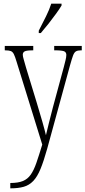

<svg xmlns="http://www.w3.org/2000/svg" viewBox="-20 -786 465 1045"><path d="M36 210Q78 210 104 199.5Q130 189 147 165Q164 141 178 100.5Q192 60 210 1L70 -451Q62 -478 55.5 -491Q49 -504 39 -508Q29 -512 8 -512H6V-536H161V-512H158Q125 -512 114.5 -506.5Q104 -501 104 -488Q104 -479 109.5 -461Q115 -443 122 -417L180 -227Q198 -168 211 -122Q224 -76 230 -50Q236 -77 246 -116Q256 -155 268 -202L327 -420Q332 -440 336.5 -457.5Q341 -475 341 -487Q341 -499 332.5 -505Q324 -511 290 -512H275V-536H425V-512H420Q403 -512 393.5 -506.5Q384 -501 377.5 -483.5Q371 -466 361 -430L237 23Q218 91 200.5 133.5Q183 176 161 199Q139 222 109.5 230.5Q80 239 39 239H36ZM191 -619Q213 -662 230.5 -697Q248 -732 259 -766H315V-756Q305 -739 286 -712.5Q267 -686 244.5 -657.5Q222 -629 202 -606H191Z"/></svg>

Font: Noto Serif Bengali ExtraCondensed ExtraLight
Style: Regular
Weight: 200
Width: 2
Designer: Juan Bruce, Universal Thirst, Indian Type Foundry and the Monotype Design Team.
Foundry: Monotype Imaging Inc.
Version: Version 2.003; ttfautohint (v1.8.4.7-5d5b)